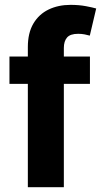

<svg xmlns="http://www.w3.org/2000/svg" viewBox="-20 -782 428 802"><path d="M355.7 -545.9V-431.8H19.5V-545.9ZM96.3 0V-585.4Q96.3 -644.5 119.5 -683.7Q142.8 -722.9 183.2 -742.3Q223.6 -761.7 274.8 -761.7Q309.9 -761.7 339 -756.2Q368.2 -750.6 381.8 -746.5L355.1 -633.2Q346.1 -635.9 333.3 -638.4Q320.6 -640.8 306.4 -640.8Q273.4 -640.8 260.1 -625.3Q246.7 -609.8 246.7 -581.8V0Z"/></svg>

Font: Inter
Style: Regular
Weight: 400
Designer: Rasmus Andersson
Foundry: rsms
Version: Version 4.000;git-8c9346024